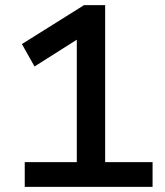

<svg xmlns="http://www.w3.org/2000/svg" viewBox="-20 -725 640 745"><path d="M76 0V-96H278V-617L335 -607L114 -467L65 -554L306 -705H388V-96H572V0Z"/></svg>

Font: Nunito Sans 6pt SemiBold
Style: Regular
Weight: 600
Version: Version 3.101;gftools[0.9.27]